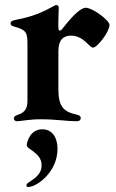

<svg xmlns="http://www.w3.org/2000/svg" viewBox="-20 -474 459 763"><path d="M47.9 7.8C60.7 7.8 96.9 0 141 0C204.5 0 245.4 7.8 283.7 7.8C290.8 7.8 300.8 6 300.8 -5C300.8 -12.4 296.2 -16 283.7 -18.8C230.8 -30.2 212 -52.6 212 -120.7V-271.3C212 -316.4 233 -332.4 261.7 -332.4C313.6 -332.4 334.2 -284.8 349.8 -284.8C366.8 -284.8 415.1 -348.4 415.1 -374.3C415.1 -394.5 346.6 -443.2 321 -443.2C294.7 -443.2 250.4 -388.5 230.5 -362.9C224.8 -355.5 220.9 -352.3 217.3 -352.3C210.6 -352.3 212 -367.5 212 -391.3C212 -409.8 213.4 -431.8 213.4 -442.5C213.4 -450.3 210.2 -453.8 204.5 -453.8C200.6 -453.8 198.2 -452.8 193.5 -449.9C151.6 -426.8 113.3 -408.7 47.9 -396.3C31.6 -393.1 22 -390.3 22 -381C22 -373.6 27.3 -370.7 38 -367.9C87.4 -354.4 89.1 -341.6 89.1 -294.7V-75.3C89.1 -52.9 85.9 -28.4 50.8 -17.8C39.1 -13.8 35.2 -9.6 35.2 -3.6C35.2 3.6 40.5 7.8 47.9 7.8ZM85.2 261.7C85.2 265.6 86.3 269.2 91.6 269.2C126.4 269.2 208.5 209.9 208.5 117.5C208.5 70.7 186.4 39.8 148.1 39.8C99.1 39.8 86.3 91.3 86.3 103.7C86.3 120 145.6 132.5 145.2 182.9C145.6 223 109.4 239 90.6 253.6C87 256 85.2 258.9 85.2 261.7Z"/></svg>

Font: Margiela Serif Semibold
Style: Regular
Weight: 600
Designer: Andreas Faust, Stefan Endress
Version: Version 1.002;FEAKit 1.0